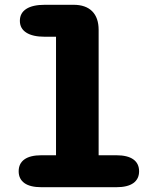

<svg xmlns="http://www.w3.org/2000/svg" viewBox="-20 -782 659 802"><path d="M153.5 0Q106 0 82 -17.2Q58 -34.5 58 -66.5Q58 -99 82 -116.2Q106 -133.5 153.5 -133.5H214V-628.5H167.5Q116.5 -628.5 89.8 -645.8Q63 -663 63 -695Q63 -727.5 89.8 -744.8Q116.5 -762 167.5 -762H287Q338 -762 365 -735Q392 -708 392 -657V-133.5H465.5Q513 -133.5 537 -116.2Q561 -99 561 -66.5Q561 -34.5 537 -17.2Q513 0 465.5 0Z"/></svg>

Font: Sono Monospace ExtraBold
Style: Regular
Weight: 800
Version: Version 2.112